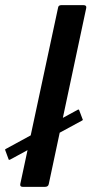

<svg xmlns="http://www.w3.org/2000/svg" viewBox="-26 -728 356 748"><path d="M53 -11 200 -697Q201 -708 213 -708H299Q312 -708 310 -697L164 -11Q162 0 149 0H63Q51 0 53 -11ZM13 -106Q10 -105 9 -105.5Q8 -106 8 -106L-6 -144Q-7 -146 -3 -148L278 -301Q280 -302 282 -300L296 -263Q298 -261 295 -259Z"/></svg>

Font: Glory Thin SemiBold
Style: Italic
Weight: 600
Italic angle: -12°
Version: Version 1.011